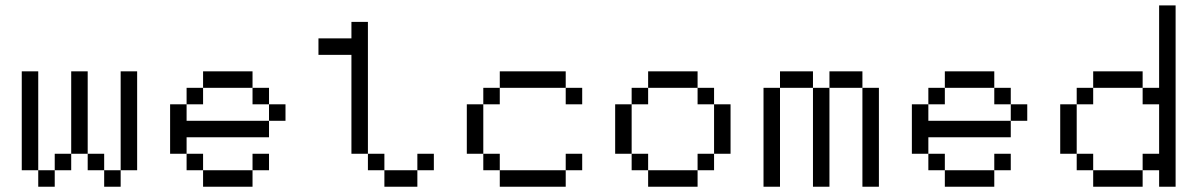

<svg xmlns="http://www.w3.org/2000/svg" viewBox="-20 -708 4540 728"><path d="M62.5 -437.5V-62.5H125V-437.5ZM125 0H187.5V-62.5H125ZM187.5 -62.5H250V-125H187.5ZM250 -125H312.5V-437.5H250ZM312.5 -62.5H375V-125H312.5ZM375 0H437.5V-62.5H375ZM437.5 -62.5H500V-437.5H437.5Z M625 -312.5V-125H687.5V-187.5H1000V-250H687.5V-312.5ZM687.5 -62.5H750V-125H687.5ZM687.5 -312.5H750V-375H687.5ZM750 0H937.5V-62.5H750ZM750 -375H937.5V-437.5H750ZM937.5 -62.5H1000V-125H937.5ZM937.5 -312.5H1000V-375H937.5ZM1000 -250H1062.5V-312.5H1000Z M1562.5 -62.5H1437.5V0H1562.5ZM1187.5 -500H1312.5V-125H1375V-625H1312.5V-562.5H1187.5ZM1375 -62.5H1437.5V-125H1375ZM1562.5 -62.5H1625V-125H1562.5Z M1750 -312.5V-125H1812.5V-312.5ZM1812.5 -62.5H1875V-125H1812.5ZM1812.5 -312.5H1875V-375H1812.5ZM1875 0H2125V-62.5H1875ZM1875 -375H2125V-437.5H1875ZM2125 -62.5H2187.5V-125H2125ZM2125 -312.5H2187.5V-375H2125Z M2312.5 -312.5V-125H2375V-312.5ZM2375 -62.5H2437.5V-125H2375ZM2375 -312.5H2437.5V-375H2375ZM2437.5 0H2625V-62.5H2437.5ZM2437.5 -375H2625V-437.5H2437.5ZM2625 -62.5H2687.5V-125H2625ZM2625 -312.5H2687.5V-375H2625ZM2687.5 -125H2750V-312.5H2687.5Z M2875 0H2937.5V-375H2875ZM2937.5 -375H3062.5V-437.5H2937.5ZM3062.5 0H3125V-375H3062.5ZM3125 -375H3250V-437.5H3125ZM3250 0H3312.5V-375H3250Z M3437.5 -312.5V-125H3500V-187.5H3812.5V-250H3500V-312.5ZM3500 -62.5H3562.5V-125H3500ZM3500 -312.5H3562.5V-375H3500ZM3562.5 0H3750V-62.5H3562.5ZM3562.5 -375H3750V-437.5H3562.5ZM3750 -62.5H3812.5V-125H3750ZM3750 -312.5H3812.5V-375H3750ZM3812.5 -250H3875V-312.5H3812.5Z M4312.5 -62.5H4125V0H4312.5ZM4000 -125H4062.5V-312.5H4000ZM4062.5 -62.5H4125V-125H4062.5ZM4062.5 -312.5H4125V-375H4062.5ZM4125 -375H4312.5V-437.5H4125ZM4312.5 -62.5H4375V0H4437.5V-687.5H4375V-375H4312.5V-312.5H4375V-125H4312.5Z"/></svg>

Font: ChillMoonMono
Style: Regular
Weight: 400
Designer: Warren2060
Foundry: ChillType
Version: Version 1.000;Glyphs 3.1.1 (3135)